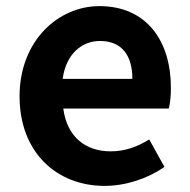

<svg xmlns="http://www.w3.org/2000/svg" viewBox="-20 -594 621 628"><path d="M322 14C392 14 463 -10 518 -48L468 -138C428 -113 388 -99 342 -99C259 -99 199 -147 187 -239H532C536 -252 539 -279 539 -306C539 -461 459 -574 305 -574C171 -574 44 -461 44 -279C44 -95 166 14 322 14ZM185 -336C196 -418 248 -460 307 -460C379 -460 413 -412 413 -336Z"/></svg>

Font: Noto Sans CJK KR Bold
Style: Regular
Weight: 700
Designer: Ryoko NISHIZUKA (kana & ideographs); Paul D. Hunt (Latin, Greek & Cyrillic); Wenlong ZHANG (bopomofo); Sandoll Communica
Foundry: Adobe Systems Incorporated
Version: Version 1.004;PS 1.004;hotconv 1.0.82;makeotf.lib2.5.63406